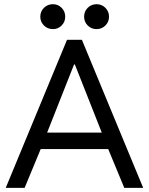

<svg xmlns="http://www.w3.org/2000/svg" viewBox="-20 -913 724 933"><path d="M305.7 -719.7H377.9L675.8 0H584L505.9 -188.5H177.7L99.6 0H7.8ZM388.7 -832Q388.7 -857.4 406.2 -875Q423.8 -892.6 449.2 -892.6Q474.6 -892.6 492.2 -875Q509.8 -857.4 509.8 -832Q509.8 -806.6 492.2 -789.1Q474.6 -771.5 449.2 -771.5Q423.8 -771.5 406.2 -789.1Q388.7 -806.6 388.7 -832ZM175.8 -832Q175.8 -857.4 193.6 -875Q211.4 -892.6 237.3 -892.6Q262.2 -892.6 279.5 -875Q296.9 -857.4 296.9 -832Q296.9 -806.6 279.5 -789.1Q262.2 -771.5 237.3 -771.5Q211.4 -771.5 193.6 -789.1Q175.8 -806.6 175.8 -832ZM474.6 -268.6 343.8 -599.6H339.8L209 -268.6Z"/></svg>

Font: Reddit Sans Fudge
Style: Regular
Weight: 400
Designer: Stephen Hutchings
Foundry: Reddit
Version: Version 1.011